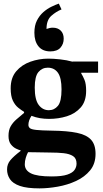

<svg xmlns="http://www.w3.org/2000/svg" viewBox="-20 -806 570 1061"><path d="M198 235Q129 235 90 221.5Q51 208 35 184Q19 160 19 130Q19 101 37.5 79Q56 57 94 28V25Q85 23 69 15.5Q53 8 40 -8.5Q27 -25 27 -55Q27 -87 39 -108Q51 -129 70.5 -146Q90 -163 113 -182V-188Q98 -197 80.5 -211Q63 -225 51 -250Q39 -275 39 -318Q39 -376 69.5 -412Q100 -448 148 -465Q196 -482 247 -482Q275 -482 312 -478Q349 -474 381 -465V-466H522V-404H429V-400Q438 -386 447 -364.5Q456 -343 456 -304Q456 -246 426 -212Q396 -178 349.5 -163.5Q303 -149 251 -149Q225 -149 201 -153Q177 -157 154 -166Q137 -140 137 -116Q137 -105 145 -98Q153 -91 180.5 -88Q208 -85 268 -84Q352 -83 405 -72Q458 -61 483 -34Q508 -7 508 44Q508 99 478 135.5Q448 172 400.5 194Q353 216 299 225.5Q245 235 198 235ZM135 35Q128 48 122.5 66Q117 84 117 102Q117 135 151 152Q185 169 265 169Q322 169 351.5 159Q381 149 392 133Q403 117 403 98Q403 69 383.5 56.5Q364 44 331.5 40.5Q299 37 260 37Q200 36 173 35.5Q146 35 135 35ZM250 -197Q280 -197 300 -221Q320 -245 320 -312Q320 -376 300 -404Q280 -432 244 -432Q213 -432 192.5 -408Q172 -384 172 -322Q172 -255 194 -226Q216 -197 250 -197ZM258 -522Q215 -522 192.5 -550Q170 -578 170 -625Q170 -665 184 -692.5Q198 -720 219 -738.5Q240 -757 263.5 -768.5Q287 -780 305 -786L320 -754Q290 -742 263.5 -718.5Q237 -695 237 -646Q255 -653 272 -653Q299 -653 315.5 -637Q332 -621 332 -592Q332 -563 314 -542.5Q296 -522 258 -522Z"/></svg>

Font: STIX Two Text
Style: Bold
Weight: 700
Designer: Ross Mills, John Hudson & Paul Hanslow, Tiro Typeworks Ltd; with prior portions MicroPress Inc., and Coen Hoffman.
Foundry: Tiro Typeworks Ltd
Version: Version 2.13 b171